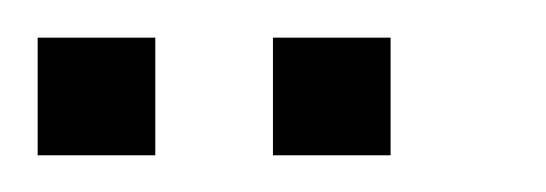

<svg xmlns="http://www.w3.org/2000/svg" viewBox="-20 -520 290 102"><path d="M0 -437.5V-500H62.5V-437.5ZM125 -437.5V-500H187.5V-437.5Z"/></svg>

Font: AprilSans
Style: Regular
Weight: 400
Designer: typesprite
Version: Version 1.001;PS 001.001;hotconv 1.0.88;makeotf.lib2.5.64775